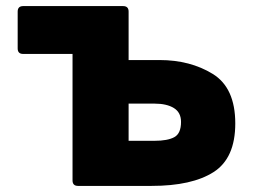

<svg xmlns="http://www.w3.org/2000/svg" viewBox="-20 -568 836 630"><path d="M752 -163Q752 -49 681 -3.5Q610 42 477 42H236Q218 42 218 24V-391H56Q38 -391 38 -409V-530Q38 -548 56 -548H384Q402 -548 402 -530V-371H503Q604 -371 678 -325.5Q752 -280 752 -163ZM487 -228H402V-106H487Q530 -106 552 -118Q574 -130 574 -168Q574 -199 550.5 -213.5Q527 -228 487 -228Z"/></svg>

Font: LINE Seed JP_TTF ExtraBold
Style: Regular
Weight: 800
Designer: LY Corporation & Fontrix & Fontworks
Version: Version 1.015